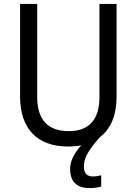

<svg xmlns="http://www.w3.org/2000/svg" viewBox="-20 -734 694 975"><path d="M406 111C406 68 428 29 489 -39C545 -82 572 -153 572 -242V-714H485V-241C485 -132 437 -68 329 -68C223 -68 169 -127 169 -240V-714H82V-243C82 -84 166 10 325 10C350 10 372 8 393 4C363 36 336 79 336 122C336 187 367 221 436 221C459 221 477 218 494 213V156C484 159 470 162 451 162C423 162 406 147 406 111Z"/></svg>

Font: Noto Sans Bengali SemiCondensed
Style: Regular
Weight: 400
Width: 4
Designer: Jelle Bosma - Monotype Design Team
Foundry: Monotype Imaging Inc.
Version: Version 2.003